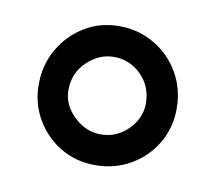

<svg xmlns="http://www.w3.org/2000/svg" viewBox="-45 -762 428 381"><g transform="rotate(10 169.0 -572.0)"><path d="M168 -432Q129 -432 98 -450.5Q67 -469 48.5 -500.5Q30 -532 30 -570Q30 -610 48.5 -642Q67 -674 98 -693Q129 -712 168 -712Q207 -712 239 -693Q271 -674 289.5 -642Q308 -610 308 -570Q308 -532 289.5 -500.5Q271 -469 239 -450.5Q207 -432 168 -432ZM168 -494Q200 -494 223 -517Q246 -540 246 -570Q246 -604 223 -627Q200 -650 168 -650Q138 -650 114 -627Q90 -604 90 -570Q90 -540 114 -517Q138 -494 168 -494Z"/></g></svg>

Font: Liter
Style: Regular
Weight: 400
Designer: Anton Skugarov
Foundry: skugi
Version: Version 1.004; ttfautohint (v1.8.4.7-5d5b)